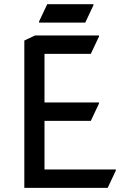

<svg xmlns="http://www.w3.org/2000/svg" viewBox="-20 -909 605 929"><path d="M168.9 -799.8V-804.7L208.5 -888.7H432.1V-883.8L392.6 -799.8ZM97.7 0V-712.9L149.4 -737.3H459V-732.4L419.4 -648.4H195.3V-413.1H459V-408.2L419.4 -324.2H195.3V-88.9H540.5V-84L501 0Z"/></svg>

Font: Nova Flat
Style: Book
Weight: 400
Version: Version 2.000